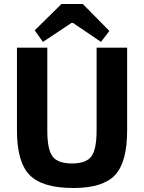

<svg xmlns="http://www.w3.org/2000/svg" viewBox="-20 -929 721 962"><path d="M528 -774 486 -719 346 -814H338L195 -719L154 -777L288 -909H395ZM617 -690V-275Q617 -117 556.5 -52Q496 13 348 13Q192 13 128.5 -52Q65 -117 65 -275V-690H217V-275Q217 -180 243.5 -145Q270 -110 341 -110Q411 -110 437.5 -145Q464 -180 464 -275V-690Z"/></svg>

Font: Exo 2.0
Style: Bold
Weight: 700
Designer: Natanael Gama
Version: Version 1.001;PS 001.001;hotconv 1.0.70;makeotf.lib2.5.58329